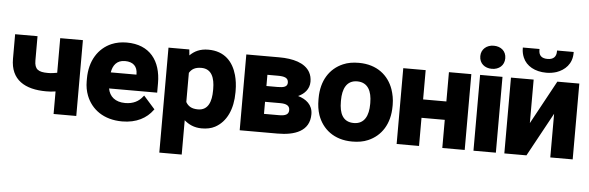

<svg xmlns="http://www.w3.org/2000/svg" viewBox="-55 -936 4089 1332"><g transform="rotate(5 1989.0 -270.0)"><path d="M20 -357C20 -210 121 -152 269 -152C292 -152 311 -153 334 -157V0H492V-528H334V-287C314 -283 294 -280 269 -280C203 -280 176 -297 176 -359V-528H20Z M543 -246C543 -211 549 -178 561 -147C597 -55 682 10 812 10C912 10 982 -30 1024 -88L1028 -93L949 -182L943 -175C917 -141 879 -119 822 -119C753 -119 712 -154 702 -210H1037V-276C1037 -431 958 -538 797 -538C758 -538 723 -531 692 -518C601 -479 543 -389 543 -265ZM704 -322C712 -371 738 -409 796 -409C853 -409 883 -379 883 -326V-322Z M1088 203H1244V-36C1274 -10 1312 10 1366 10C1400 10 1432 4 1458 -10C1537 -52 1578 -143 1578 -259V-270C1578 -310 1573 -346 1564 -379C1539 -468 1480 -538 1365 -538C1307 -538 1268 -518 1237 -487L1233 -528H1088ZM1244 -163V-366C1260 -392 1283 -408 1328 -408C1400 -408 1422 -345 1422 -270V-259C1422 -184 1401 -119 1329 -119C1284 -119 1260 -135 1244 -163Z M1630 0H1893C2012 0 2116 -35 2116 -154C2116 -220 2069 -256 2013 -272C2054 -290 2090 -325 2090 -378C2090 -403 2085 -424 2074 -444C2039 -506 1955 -528 1859 -528H1630ZM1788 -128V-212H1893C1937 -212 1960 -200 1960 -169C1960 -138 1936 -128 1893 -128ZM1788 -322V-400H1859C1907 -400 1934 -392 1934 -358C1934 -330 1910 -322 1867 -322Z M2156 -259C2156 -220 2161 -186 2172 -153C2205 -59 2286 10 2414 10C2455 10 2492 4 2524 -10C2615 -49 2672 -135 2672 -259V-269C2672 -308 2665 -342 2654 -375C2621 -469 2541 -538 2413 -538C2372 -538 2336 -532 2304 -518C2213 -479 2156 -393 2156 -269ZM2312 -259V-269C2312 -346 2338 -409 2413 -409C2489 -409 2516 -347 2516 -269V-259C2516 -181 2489 -119 2414 -119C2336 -119 2312 -180 2312 -259Z M2723 0H2879V-196H3041V0H3197V-528H3041V-324H2879V-528H2723Z M3248 -658C3248 -607 3286 -577 3335 -577C3385 -577 3422 -608 3422 -658C3422 -708 3385 -738 3335 -738C3286 -738 3248 -706 3248 -658ZM3258 0H3414V-528H3258Z M3473 0H3627L3793 -304V0H3949V-528H3796L3631 -225V-528H3473ZM3537 -736C3537 -714 3542 -693 3550 -674C3574 -617 3635 -583 3714 -583C3740 -583 3763 -587 3785 -594C3842 -614 3891 -659 3891 -736V-743H3775V-736C3775 -699 3754 -679 3714 -679C3674 -679 3653 -697 3653 -736V-743H3537Z"/></g></svg>

Font: Asimov Pro
Style: Blk
Weight: 900
Designer: Google
Version: Version 2.000980; 2014